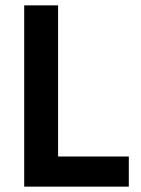

<svg xmlns="http://www.w3.org/2000/svg" viewBox="-20 -694 524 714"><path d="M459 0H70V-674H196V-112H459Z"/></svg>

Font: Hind Madurai SemiBold
Style: Regular
Weight: 600
Designer: Jyotish Sonowal
Foundry: Indian Type Foundry
Version: Version 1.001;PS 1.0;hotconv 1.0.86;makeotf.lib2.5.63406; tt